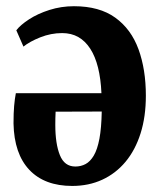

<svg xmlns="http://www.w3.org/2000/svg" viewBox="-20 -584 514 618"><path d="M212.5 14.5Q123.5 14.5 74.5 -37.2Q25.5 -89 23.5 -186.5Q23.5 -220.5 25.5 -243.2Q27.5 -266 31 -284H306.5Q304.5 -330.5 295.5 -366.5Q286.5 -402.5 270.5 -427.2Q254.5 -452 232 -464.8Q209.5 -477.5 180 -477.5Q144 -477.5 109.5 -463.8Q75 -450 55.5 -434L32.5 -486.5Q45.5 -503.5 73.5 -521.8Q101.5 -540 139.2 -552Q177 -564 218 -564Q300 -564 351 -527.2Q402 -490.5 425.8 -425.5Q449.5 -360.5 449.5 -276Q449.5 -208.5 432.5 -154.8Q415.5 -101 384 -63.2Q352.5 -25.5 309 -5.5Q265.5 14.5 212.5 14.5ZM222.5 -48Q240.5 -48 255.5 -56Q270.5 -64 282 -83.5Q293.5 -103 300 -137.5Q306.5 -172 307.5 -225L159 -224.5Q158.5 -213.5 158.2 -202.8Q158 -192 158 -182Q158 -121 172.8 -84.5Q187.5 -48 222.5 -48Z"/></svg>

Font: Merriweather 24pt SemiCondensed
Style: Bold
Weight: 700
Width: 4
Designer: Eben Sorkin
Foundry: Eben Sorkin
Version: Version 2.100